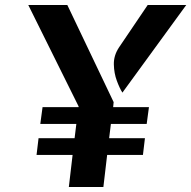

<svg xmlns="http://www.w3.org/2000/svg" viewBox="-20 -747 764 767"><path d="M255 0 270 -128H126L134 -195H278L285 -252H141L150 -319H294V-322L93 -727H249L434 -339L432 -319H575L566 -252H423L416 -195H559L551 -128H408L393 0ZM469 -377Q458 -394 446.8 -424.2Q435.5 -454.5 434.8 -489.8Q434 -525 455 -557L570 -727H724Z"/></svg>

Font: Expletus Sans
Style: Italic
Weight: 400
Italic angle: -7°
Designer: Jasper de Waard
Foundry: Designtown
Version: Version 7.500